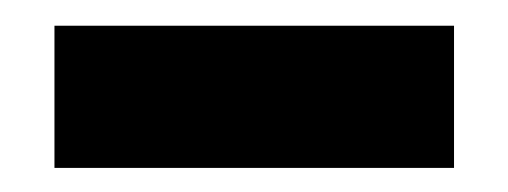

<svg xmlns="http://www.w3.org/2000/svg" viewBox="-20 43 405 153"><path d="M341.8 176.8H23.4V63.5H341.8Z"/></svg>

Font: Anton
Style: Regular
Weight: 400
Designer: Vernon Adams, Tural Alisoy
Foundry: Vernon Adams
Version: Version 2.300